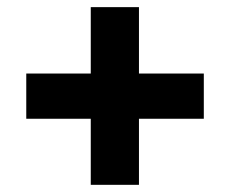

<svg xmlns="http://www.w3.org/2000/svg" viewBox="-20 -598 640 535"><path d="M53.2 -267.1V-393.1H232.9V-578.1H367.2V-393.1H547.9V-267.1H367.2V-83H232.9V-267.1Z"/></svg>

Font: TASA Orbiter Text
Style: Bold
Weight: 700
Designer: Weizhong Zhang
Version: Version 1.000;Glyphs 3.1.2 (3151)